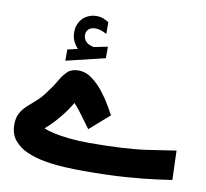

<svg xmlns="http://www.w3.org/2000/svg" viewBox="-83 -855 1018 947"><g transform="rotate(10 426.0 -382.0)"><path d="M262.7 -588.4Q248.5 -603.5 239.5 -622.8Q230.5 -642.1 230.5 -667.5Q230.5 -686.5 235.8 -701.7Q241.2 -716.8 250 -728.5Q263.7 -746.1 283.7 -755.1Q303.7 -764.2 324.7 -764.2Q346.2 -764.2 359.9 -758.5Q373.5 -752.9 387.7 -744.6L388.2 -685.5Q373.5 -693.4 360.1 -698.2Q346.7 -703.1 331.5 -703.1Q322.8 -703.1 313.5 -700.7Q304.2 -698.2 296.9 -691.4Q285.2 -680.7 285.2 -661.1Q285.6 -647 295.4 -633.5Q305.2 -620.1 328.1 -613.8Q330.6 -612.8 332.8 -612.1Q335 -611.3 337.4 -611.3Q339.4 -611.3 341.3 -611.8L406.7 -625V-567.4L211.9 -520.5V-576.7ZM381.8 -207.5Q360.4 -235.8 339.1 -265.6Q317.9 -295.4 293 -323.2Q280.8 -304.2 269.8 -287.4Q258.8 -270.5 238.8 -246.6Q214.4 -216.8 196.8 -200Q179.2 -183.1 168.9 -174.8Q186 -166 220.5 -158.4Q254.9 -150.9 300.3 -146.2Q345.7 -141.6 394.5 -141.6Q578.1 -141.6 687.3 -157.7Q796.4 -173.8 829.1 -179.2L834 -32.7Q815.4 -30.3 757.8 -22.2Q700.2 -14.2 608.6 -7.3Q517.1 -0.5 395.5 -0.5Q352.5 -0.5 302 -2.9Q251.5 -5.4 201.4 -13.9Q151.4 -22.5 110.1 -40.5Q68.8 -58.6 43.7 -89.4Q18.6 -120.1 18.6 -167.5Q18.6 -200.7 30.8 -223.4Q43 -246.1 62.5 -264.2Q82 -282.2 103.5 -300.5Q125 -318.8 143.1 -342.8Q173.8 -382.3 192.1 -414.6Q210.4 -446.8 230.2 -465.6Q250 -484.4 285.2 -484.4Q321.3 -484.4 353.3 -460.7Q385.3 -437 411.1 -403.8Q437 -370.6 454.8 -339.8Q472.7 -309.1 480.5 -294.4Z"/></g></svg>

Font: Vazir Black
Style: Black
Weight: 900
Designer: Saber Rastikerdar
Foundry: Saber Rastikerdar
Version: Version 30.0.0